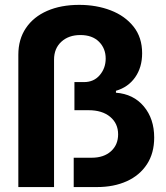

<svg xmlns="http://www.w3.org/2000/svg" viewBox="-20 -757 671 777"><path d="M54.2 0V-535.6Q54.2 -598.1 85 -643.6Q115.7 -689 171.1 -713.1Q226.6 -737.3 300.8 -737.3Q370.1 -737.3 428 -715.1Q485.8 -692.9 520.5 -649.2Q555.2 -605.5 555.2 -541.5Q555.2 -484.4 526.9 -444.1Q498.5 -403.8 449.2 -389.6V-381.8Q520 -376.5 562 -326.4Q604 -276.4 604 -200.2Q604 -137.2 574.7 -92.3Q545.4 -47.4 493.2 -23.7Q440.9 0 372.6 0H278.3V-118.7H351.1Q399.9 -118.7 429 -144.8Q458 -170.9 458 -213.4Q458 -257.3 425.8 -284.2Q393.6 -311 338.4 -311H281.2V-424.8H319.8Q359.9 -424.8 383.8 -453.1Q407.7 -481.4 407.7 -520Q407.7 -561 380.6 -588.1Q353.5 -615.2 305.2 -615.2Q257.8 -615.2 228.3 -588.1Q198.7 -561 198.7 -515.6V0Z"/></svg>

Font: Inter Display
Style: Bold
Weight: 700
Designer: Rasmus Andersson
Foundry: rsms
Version: Version 4.001;git-9221beed3